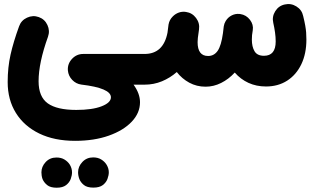

<svg xmlns="http://www.w3.org/2000/svg" viewBox="-20 -357 1525 928"><path d="M17.1 39.6Q17.1 -31.2 31 -93Q44.9 -154.8 72.3 -230Q82.5 -258.8 110.8 -271.7Q139.2 -284.7 167.5 -274.4Q196.3 -264.2 209.2 -236.1Q222.2 -208 211.9 -179.2Q166.5 -53.2 166.5 35.6Q166.5 110.8 210.9 142.6Q255.4 174.3 348.6 174.3Q426.3 174.3 471.2 156.7Q516.1 139.2 516.1 113.3Q516.1 68.8 373 51.8Q347.2 48.3 328.9 29.1Q310.5 9.8 308.1 -16.6Q305.7 -48.3 327.9 -72.3Q350.1 -96.2 382.3 -96.2H678.7Q709.5 -96.2 731 -74.5Q752.4 -52.7 752.4 -22Q752.4 8.3 731 30.3Q709.5 52.2 678.7 52.2H625.5Q656.7 95.2 656.7 137.2Q656.7 189 616.7 231.2Q576.7 273.4 505.9 298.6Q435.1 323.7 342.8 323.7Q242.7 323.7 169.7 288.3Q96.7 252.9 56.9 189Q17.1 125 17.1 39.6ZM357.4 475.6Q357.4 447.8 378.2 425.8Q398.9 403.8 430.2 403.8Q453.1 403.8 469 413.6Q484.9 423.3 494.1 437.5Q505.9 456.1 505.9 475.6Q505.9 490.2 499.5 507.6Q493.2 524.9 477.1 537.4Q460.9 549.8 431.2 549.8Q400.9 549.8 385.3 537.1Q369.6 524.4 363.3 507.8Q357.4 491.7 357.4 475.6ZM180.2 476.1Q180.2 448.2 200.7 426.3Q221.2 404.3 252.9 404.3Q275.9 404.3 291.7 414.1Q307.6 423.8 316.9 438Q328.1 456.1 328.1 476.1Q328.1 490.7 321.8 508.1Q315.4 525.4 299.3 537.8Q283.2 550.3 253.9 550.3Q223.6 550.3 208 537.6Q192.4 524.9 185.5 508.3Q182.6 500 181.4 491.7Q180.2 483.4 180.2 476.1Z M604.5 -22Q604.5 -52.7 626.5 -74.5Q648.4 -96.2 678.7 -96.2Q769.5 -96.2 789.6 -199.2Q791 -213.9 794.4 -236.8V-237.8Q794.9 -238.3 794.9 -239.3Q794.9 -239.3 794.9 -239.7Q798.8 -261.2 814.9 -277.3Q815.4 -277.8 815.9 -278.3Q815.9 -278.3 815.9 -278.3Q828.1 -290.5 844.7 -296.4Q861.3 -302.2 878.9 -299.3Q909.2 -294.9 927.7 -270Q946.3 -245.1 941.9 -214.8Q937.5 -186.5 936.3 -173.8Q935.1 -161.1 935.1 -153.3Q935.1 -86.4 985.8 -86.4Q1014.6 -86.4 1032 -111.3Q1049.3 -136.2 1057.6 -196.8Q1058.6 -210.9 1061.5 -229.5Q1063.5 -243.2 1070.8 -255.4Q1070.8 -255.9 1071.3 -255.9Q1071.8 -256.3 1071.8 -256.8Q1082 -273.4 1099.9 -282.5Q1117.7 -291.5 1137.7 -289.6Q1139.2 -289.6 1140.6 -289.1H1141.6Q1170.4 -284.7 1188.2 -261.2Q1206.1 -237.8 1201.7 -210.9Q1200.2 -198.7 1198.2 -187Q1197.3 -175.8 1197.3 -165.5Q1197.3 -131.3 1210.2 -109.4Q1223.1 -87.4 1255.9 -87.4Q1312.5 -87.4 1312.5 -156.7Q1312.5 -178.2 1309.3 -200.4Q1306.2 -222.7 1300.8 -246.6Q1293.9 -276.4 1310.3 -302.7Q1326.7 -329.1 1356.4 -335.4Q1386.2 -342.3 1412.6 -325.9Q1439 -309.6 1445.3 -279.8Q1452.1 -252 1455.3 -233.6Q1458.5 -215.3 1459.7 -200.2Q1460.9 -185.1 1460.9 -166Q1460.9 -97.7 1436.5 -46.6Q1412.1 4.4 1368.2 32.7Q1324.2 61 1265.6 61Q1219.2 61 1180.9 43.5Q1142.6 25.9 1114.7 -6.3Q1085 25.9 1048.8 43.9Q1012.7 62 973.6 62Q930.7 62 895 42.7Q859.4 23.4 834.5 -8.8Q802.2 19.5 762.7 35.9Q723.1 52.2 678.7 52.2Q648.4 52.2 626.5 30.3Q604.5 8.3 604.5 -22Z"/></svg>

Font: Mikhak ExtraBold
Style: Regular
Weight: 800
Designer: Amin Abedi
Version: Version 3.3